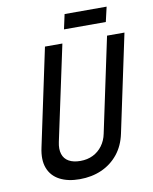

<svg xmlns="http://www.w3.org/2000/svg" viewBox="-93 -918 794 999"><g transform="rotate(-10 304.0 -419.0)"><path d="M540 -849H318L301 -771H522ZM499 -186 608 -700H516L410 -200Q403 -165 383 -138Q363 -111 333.5 -96.5Q304 -82 267 -82Q230 -82 206 -95.5Q182 -109 173.5 -135.5Q165 -162 173 -199L280 -700H188L79 -186Q65 -122 82 -78Q99 -34 142 -11.5Q185 11 247 11Q311 11 363 -12Q415 -35 450.5 -79Q486 -123 499 -186Z"/></g></svg>

Font: Advent Pro SemiBold
Style: Italic
Weight: 600
Italic angle: -12°
Version: Version 3.000